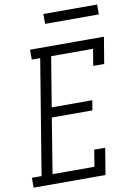

<svg xmlns="http://www.w3.org/2000/svg" viewBox="-131 -973 711 1034"><g transform="rotate(-10 224.0 -456.0)"><path d="M-33 0V-54H20L123 -681H77V-735H481L457 -590H397L412 -681H183L138 -409H360L351 -355H129L80 -54H309L324 -145H384L360 0ZM181 -858V-912H475V-858Z"/></g></svg>

Font: Iosevka QP Light
Style: Italic
Weight: 300
Italic angle: -9°
Designer: Belleve Invis
Foundry: Belleve Invis
Version: Version 20.0.0; ttfautohint (v1.8.4)